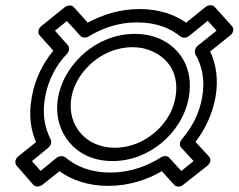

<svg xmlns="http://www.w3.org/2000/svg" viewBox="-20 -662 895 720"><path d="M738 -297C727 -233 698 -182 662 -140C653 -130 652 -116 660 -108L706 -58L660 -21L615 -70C608 -78 595 -79 584 -72C533 -40 470 -15 394 -15C318 -15 264 -39 225 -72C216 -79 201 -77 192 -70L132 -21L100 -58L160 -107C171 -116 175 -129 170 -139C149 -181 137 -232 149 -297C161 -365 192 -419 231 -460C241 -470 241 -485 234 -493L186 -547L231 -583L281 -528C288 -520 302 -519 312 -525C361 -555 421 -578 494 -578C567 -578 619 -556 657 -525C666 -518 680 -520 689 -527L759 -584L792 -547L722 -491C711 -482 708 -467 713 -458C737 -416 750 -363 738 -297ZM788 -297C800 -366 790 -422 768 -469L843 -529C860 -543 856 -558 849 -565L785 -636C778 -644 763 -645 751 -636L678 -577C635 -607 578 -628 503 -628C428 -628 363 -606 309 -577L257 -635C250 -643 235 -644 223 -635L136 -565C122 -554 121 -538 129 -529L180 -472C142 -426 111 -367 99 -297C87 -230 95 -176 115 -129L49 -76C35 -65 35 -49 43 -40L105 31C112 39 127 40 139 31L203 -20C247 12 308 35 386 35C464 35 531 12 587 -20L633 31C641 40 656 40 667 31L757 -40C774 -54 770 -69 763 -76L713 -130C747 -174 776 -231 788 -297ZM198 -297C185 -224 208 -166 241 -127C273 -89 326 -58 402 -58C478 -58 541 -89 587 -127C634 -166 675 -225 688 -297C707 -406 655 -483 578 -517C550 -529 519 -535 486 -535C411 -535 347 -505 301 -467C254 -428 211 -369 198 -297ZM248 -297C258 -354 292 -399 329 -430C365 -460 416 -485 477 -485C504 -485 528 -480 550 -470C613 -442 653 -384 638 -297C628 -239 595 -194 558 -163C521 -133 472 -108 411 -108C350 -108 308 -133 282 -163C255 -194 238 -240 248 -297Z"/></svg>

Font: Asimov
Style: WidOuIt
Weight: 500
Designer: Google
Version: Version 2.000980; 2014